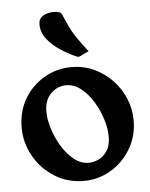

<svg xmlns="http://www.w3.org/2000/svg" viewBox="-51 -721 607 775"><g transform="rotate(-5 252.5 -334.0)"><path d="M258 11Q192 11 139.5 -22Q87 -55 56.5 -109Q26 -163 26 -225Q26 -290 56 -341Q86 -392 136.5 -421.5Q187 -451 247 -451Q298 -451 340 -431Q382 -411 413.5 -377.5Q445 -344 462 -302Q479 -260 479 -216Q479 -151 448 -99.5Q417 -48 367 -18.5Q317 11 258 11ZM285 -60Q302 -60 322.5 -69Q343 -78 358 -100Q373 -122 373 -160Q373 -190 361.5 -228Q350 -266 329 -300.5Q308 -335 280 -357.5Q252 -380 220 -380Q184 -380 157.5 -353.5Q131 -327 131 -280Q131 -250 142.5 -212.5Q154 -175 175 -140Q196 -105 224 -82.5Q252 -60 285 -60ZM322 -509 289 -493Q284 -490 280 -490Q276 -490 272.5 -492Q269 -494 265 -495Q238 -507 207.5 -527Q177 -547 155.5 -574Q134 -601 134 -634Q134 -657 152 -668Q170 -679 195 -679Q204 -679 214 -677Q224 -675 228 -667Q240 -639 250.5 -616.5Q261 -594 277.5 -569.5Q294 -545 322 -509Z"/></g></svg>

Font: Young Serif Light
Style: Regular
Weight: 300
Designer: Bastien Sozeau
Foundry: NBR — Bastien Sozeau
Version: Version 5.001